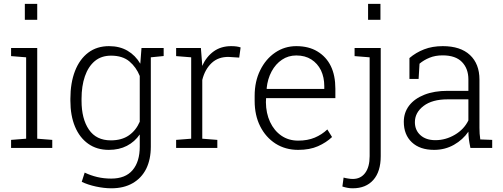

<svg xmlns="http://www.w3.org/2000/svg" viewBox="-20 -782 2658 1015"><path d="M111.3 -677.2V-761.7H176.8V-677.2ZM176.8 -528.3V-48.8L256.3 -42.5V0H38.6V-42.5L118.2 -48.8V-479L38.6 -485.4V-528.3Z M845.2 -528.3V-485.8L777.3 -479V-6.8Q777.3 60.5 752.9 110.4Q728 159.7 681.2 186.5Q634.3 213.4 568.8 213.4Q530.3 213.4 487.3 204.1Q444.3 194.8 412.1 179.2L427.7 130.4Q459 145.5 493.9 153.8Q528.8 162.1 567.9 162.1Q643.1 162.1 680.9 117.4Q718.8 72.8 718.8 -6.8V-71.3Q692.4 -32.7 651.1 -11.2Q609.9 10.3 555.2 10.3Q491.7 10.3 446.3 -22Q400.9 -54.2 376.5 -112.5Q352.1 -170.9 352.1 -249.5V-259.8Q352.1 -343.8 376.5 -406.7Q400.9 -469.2 446.5 -503.7Q492.2 -538.1 556.2 -538.1Q612.8 -538.1 654.3 -513.7Q695.8 -489.3 721.7 -445.3L728 -528.3ZM718.8 -138.7V-380.4Q700.2 -426.8 664.1 -457.3Q627.9 -487.8 566.9 -487.8Q515.6 -487.8 481 -459Q446.3 -429.7 428.7 -378.4Q411.1 -327.1 411.1 -259.8V-249.5Q411.1 -153.8 450 -96.9Q488.8 -40 565.9 -40Q623.5 -40 661.4 -66.4Q699.2 -92.8 718.8 -138.7Z M1049.3 -48.8 1128.9 -42.5V0H911.1V-42.5L990.7 -48.8V-479L911.1 -485.4V-528.3H1042L1048.3 -447.8L1048.8 -433.6Q1071.3 -482.9 1109.9 -510.5Q1148.4 -538.1 1202.1 -538.1Q1233.4 -538.1 1252 -531.2L1244.6 -477.5L1190.4 -481Q1134.3 -482.4 1098.6 -448.7Q1063 -415 1049.3 -359.4Z M1556.2 10.3Q1488.8 10.3 1436.5 -22.9Q1384.8 -56.2 1355.5 -114.3Q1326.2 -172.4 1326.2 -248.5V-275.4Q1326.2 -351.6 1355.5 -410.6Q1384.8 -470.2 1434.8 -504.2Q1484.9 -538.1 1546.4 -538.1Q1611.8 -538.1 1657.7 -510.3Q1752.9 -452.6 1752.9 -313V-263.2H1386.7L1385.7 -241.7Q1386.2 -183.6 1407.7 -137.2Q1429.2 -91.3 1467.3 -64.9Q1505.4 -38.6 1556.2 -38.6Q1606 -38.6 1643.8 -54.4Q1681.6 -70.3 1710.4 -97.7L1735.4 -57.6Q1704.6 -28.3 1660.9 -9Q1617.2 10.3 1556.2 10.3ZM1389.6 -314.9 1390.6 -312H1694.3V-326.7Q1694.3 -373 1676.8 -410.2Q1658.7 -446.8 1625.7 -467.8Q1592.8 -488.8 1546.4 -488.8Q1503.9 -488.8 1470.7 -466.3Q1437 -443.8 1415.8 -404.3Q1394.5 -364.7 1389.6 -314.9Z M1925.8 -677.2V-761.7H1991.2V-677.2ZM1844.7 213.4Q1829.6 213.4 1816.9 210.9Q1804.2 208.5 1790 204.1L1796.4 156.7Q1804.2 159.2 1819.1 161.6Q1834 164.1 1844.7 164.1Q1886.7 164.1 1910.4 132.3Q1934.1 100.6 1934.1 43.5V-479L1854.5 -485.4V-528.3H1992.7V43.5Q1992.7 125 1953.6 169.2Q1914.6 213.4 1844.7 213.4Z M2274.9 10.3Q2199.7 10.3 2157.2 -29.8Q2114.7 -69.8 2114.7 -138.2Q2114.7 -187 2143.1 -224.1Q2171.4 -260.7 2223.4 -281.2Q2275.4 -301.8 2346.7 -301.8H2456.1V-362.3Q2456.1 -419.4 2422.1 -454.3Q2388.2 -489.3 2319.8 -489.3Q2281.2 -489.3 2250.7 -476.8Q2220.2 -464.4 2197.8 -445.3L2192.9 -364.7H2144.5V-475.1Q2178.7 -504.4 2222.2 -521.2Q2265.6 -538.1 2320.8 -538.1Q2414.1 -538.1 2464.4 -491.2Q2514.6 -444.3 2514.6 -361.3V-106.4Q2514.6 -90.8 2515.6 -75.4Q2516.6 -60.1 2519 -44.9L2582 -42.5V0H2466.8Q2460.9 -28.8 2458.7 -46.4Q2456.5 -64 2456.1 -85.9Q2427.2 -43.5 2379.9 -16.6Q2332.5 10.3 2274.9 10.3ZM2281.7 -41Q2335.9 -41 2384.5 -69.6Q2433.1 -98.1 2456.1 -145.5V-256.8H2346.2Q2265.1 -256.8 2219.2 -221.9Q2173.3 -187 2173.3 -136.2Q2173.3 -93.8 2202.6 -67.4Q2231.9 -41 2281.7 -41Z"/></svg>

Font: Suwannaphum Light
Style: Regular
Weight: 300
Designer: Danh Hong
Version: Version 8.002; ttfautohint (v1.8.3)